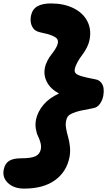

<svg xmlns="http://www.w3.org/2000/svg" viewBox="-59 -834 632 1117"><path d="M81.1 263.2Q22 263.2 -12.5 230.7Q-46.9 198.2 -37.1 151.9Q-30.3 117.7 -6.6 102.3Q17.1 86.9 64 86.9Q121.1 86.9 146.7 75.2Q172.4 63.5 178.2 35.2Q182.1 17.1 176.5 -3.7Q170.9 -24.4 162.4 -41.5Q153.8 -58.6 149.4 -84.7Q145 -110.8 150.9 -140.1Q160.6 -184.6 193.6 -224.1Q226.6 -263.7 284.2 -290Q234.4 -316.9 213.9 -356.9Q193.4 -397 202.1 -439Q206.1 -460.4 217.5 -481.9Q229 -503.4 240.7 -517.8Q252.4 -532.2 263.2 -549.6Q273.9 -566.9 276.9 -580.1Q280.3 -595.7 274.4 -606Q268.6 -616.2 244.9 -626.5Q221.2 -636.7 174.8 -646Q142.1 -652.3 128.2 -679Q114.3 -705.6 121.1 -742.2Q129.4 -780.8 158.4 -797.4Q187.5 -814 237.8 -814Q312 -814 367.7 -786.9Q423.3 -759.8 448.7 -711.2Q474.1 -662.6 461.9 -602.1Q457 -578.1 444.3 -554Q431.6 -529.8 418.7 -513.4Q405.8 -497.1 393.1 -474.9Q380.4 -452.6 376 -432.1Q373 -416.5 381.6 -407.5Q390.1 -398.4 415.5 -390.6Q440.9 -382.8 498 -372.1Q517.6 -368.2 529.5 -353.3Q541.5 -338.4 543.7 -318.8Q545.9 -299.3 542 -276.9Q537.6 -252 522.7 -230.5Q507.8 -209 484.9 -205.1Q434.1 -195.8 407 -189.5Q379.9 -183.1 360.8 -174.3Q341.8 -165.5 335 -155.5Q328.1 -145.5 325.2 -128.9Q321.3 -110.8 325.9 -85.2Q330.6 -59.6 337.4 -36.4Q344.2 -13.2 347.7 18.6Q351.1 50.3 345.2 81.1Q328.1 166 260.7 214.6Q193.4 263.2 81.1 263.2Z"/></svg>

Font: Shantell Sans Normal
Style: Italic
Weight: 800
Italic angle: -11.31°
Designer: Stephen Nixon, Anya Danilova, Shantell Martin
Foundry: Arrow Type
Version: Version 1.006;[559af2be0]